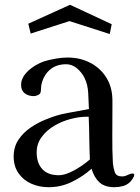

<svg xmlns="http://www.w3.org/2000/svg" viewBox="-20 -781 584 801"><path d="M355 -116Q353 -160 352.5 -205Q352 -250 350 -294H341Q310 -294 274 -284.5Q238 -275 206 -256Q174 -237 153.5 -209Q133 -181 133 -145Q133 -101 156.5 -75.5Q180 -50 225 -50Q245 -50 270 -61Q295 -72 318 -87.5Q341 -103 355 -116ZM540 -52Q540 -45 533.5 -35.5Q527 -26 522 -21Q509 -9 492 -4.5Q475 0 458 0Q417 0 395 -20Q373 -40 362 -77Q325 -44 279.5 -22Q234 0 183 0Q144 0 111 -14.5Q78 -29 57.5 -58Q37 -87 37 -128Q37 -168 57 -198Q77 -228 108 -249Q139 -270 172 -283Q215 -301 260.5 -309.5Q306 -318 351 -326Q350 -356 348 -393Q346 -430 332 -457Q322 -478 301.5 -495.5Q281 -513 256 -513Q214 -513 187 -489Q160 -465 152 -424Q151 -417 151 -409Q151 -401 149 -395Q147 -388 137.5 -384Q128 -380 121 -380Q99 -380 83.5 -391.5Q68 -403 68 -427Q68 -440 72 -449Q78 -466 93.5 -481.5Q109 -497 128.5 -508.5Q148 -520 164 -525Q186 -532 213 -536.5Q240 -541 262 -541Q315 -541 357.5 -518.5Q400 -496 424.5 -456Q449 -416 449 -361V-330Q449 -272 448.5 -214.5Q448 -157 451 -99Q453 -80 459 -62.5Q465 -45 489 -45Q501 -45 512.5 -51Q524 -57 533 -57Q540 -57 540 -52ZM446 -680 438 -639 270 -693 108 -641 98 -682 272 -761Z"/></svg>

Font: Kaisei Tokumin Medium
Style: Regular
Weight: 500
Designer: Font-Kai, 金井和夫
Foundry: KAZUO KANAI
Version: Version 5.003